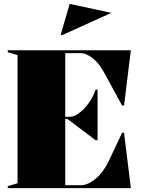

<svg xmlns="http://www.w3.org/2000/svg" viewBox="-20 -966 742 986"><path d="M20 0V-10L70 -25V-683L20 -698V-708H652L617 -424H607L512 -598Q487 -644 454 -668.5Q421 -693 397 -693H315V-366H335Q356 -366 374 -377Q392 -388 408 -404Q434 -430 450.5 -460Q467 -490 471 -506H481V-246H471L325 -356H315V-15H397Q431 -15 471 -48Q511 -81 538 -138L607 -284H617L652 0ZM298 -785 292 -789 338 -946 552 -900Z"/></svg>

Font: Kalnia Thin
Style: Regular
Weight: 100
Version: Version 1.105